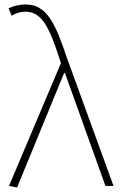

<svg xmlns="http://www.w3.org/2000/svg" viewBox="-20 -827 536 854"><path d="M56 7 265 -502H269L449 0H485L276 -574C227 -722 187 -807 96 -807C63 -807 36 -799 18 -790L32 -757C47 -766 67 -775 93 -775C166 -775 199 -705 242 -574L251 -546L20 0Z"/></svg>

Font: Genne Gothic ExtraLight
Style: Regular
Weight: 250
Designer: Ryoko NISHIZUKA (kana & ideographs); Paul D. Hunt (Latin, Greek & Cyrillic); Wenlong ZHANG (bopomofo); Sandoll Communica
Foundry: Adobe Systems Incorporated
Version: Version 1.004;PS 1.004;hotconv 16.6.51;makeotf.lib2.5.65220